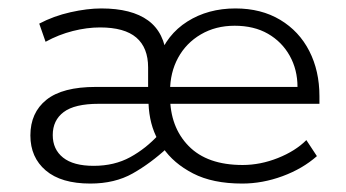

<svg xmlns="http://www.w3.org/2000/svg" viewBox="-20 -425 819 455"><path d="M194 10Q125 10 88.5 -21Q52 -52 52 -104Q52 -158 90 -188.5Q128 -219 207 -219H348L331 -201V-265Q331 -312 303 -336Q275 -360 217 -360Q186 -360 152.5 -351.5Q119 -343 88 -326L73 -369Q107 -387 147 -396Q187 -405 220 -405Q292 -405 331 -376.5Q370 -348 375 -288L355 -286Q375 -343 424 -374Q473 -405 538 -405Q599 -405 644 -378Q689 -351 713 -304Q737 -257 737 -197V-179H365V-219H685Q685 -260 666.5 -293Q648 -326 615 -345Q582 -364 536 -364Q491 -364 456 -343.5Q421 -323 402 -288Q383 -253 383 -209V-197Q383 -124 427 -79Q471 -34 555 -34Q597 -34 638.5 -50.5Q680 -67 706 -93L731 -55Q697 -25 649.5 -7.5Q602 10 554 10Q484 10 437.5 -14Q391 -38 366 -75H377Q337 -38 294.5 -14Q252 10 194 10ZM202 -32Q251 -32 288.5 -52.5Q326 -73 356 -106L355 -92Q344 -112 338.5 -133.5Q333 -155 332 -179H214Q157 -179 131 -159.5Q105 -140 105 -105Q105 -71 129.5 -51.5Q154 -32 202 -32Z"/></svg>

Font: Rokkitt SemiBold Light
Style: Regular
Weight: 300
Version: Version 3.103